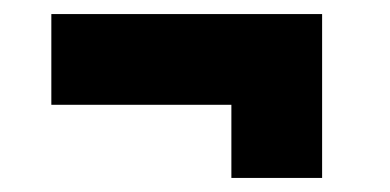

<svg xmlns="http://www.w3.org/2000/svg" viewBox="-20 -312 554 273"><path d="M438 -292V-59H309V-163H53V-292Z"/></svg>

Font: League Spartan Thin
Style: Bold
Weight: 700
Version: Version 2.002